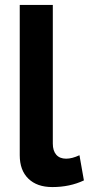

<svg xmlns="http://www.w3.org/2000/svg" viewBox="-20 -750 360 778"><path d="M60 -121V-730H194V-168Q194 -139 208 -123Q222 -107 248 -107Q272 -107 302 -121L320 -19Q263 8 192 8Q130 8 95 -26Q60 -60 60 -121Z"/></svg>

Font: Raleway
Style: Bold
Weight: 700
Designer: Matt McInerney, Pablo Impallari, Rodrigo Fuenzalida
Foundry: Matt McInerney, Pablo Impallari, Rodrigo Fuenzalida
Version: Version 3.000